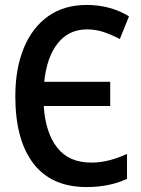

<svg xmlns="http://www.w3.org/2000/svg" viewBox="-20 -747 570 777"><path d="M331 10Q188 10 115 -85.5Q42 -181 42 -357Q42 -469 76 -552Q110 -635 174.5 -681Q239 -727 331 -727Q426 -727 502 -681L465 -589Q431 -607 399 -617.5Q367 -628 332 -628Q258 -628 213.5 -571.5Q169 -515 159 -416H426V-318H157Q164 -210 211.5 -149.5Q259 -89 349 -89Q385 -89 421 -98Q457 -107 494 -124V-23Q422 10 331 10Z"/></svg>

Font: Noto Sans Mono Condensed SemiBold
Style: Regular
Weight: 600
Width: 3
Designer: Monotype Design Team
Foundry: Monotype Imaging Inc.
Version: Version 2.014